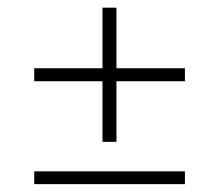

<svg xmlns="http://www.w3.org/2000/svg" viewBox="-20 -560 556 488"><path d="M67 -92V-124.5H450V-92ZM276 -199.5H240.5V-540.5H276ZM67 -353.5V-386.5H450V-353.5Z"/></svg>

Font: Anek Telugu Medium ExtraLight
Style: Regular
Weight: 250
Version: Version 1.003